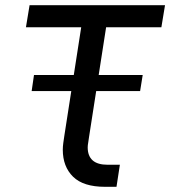

<svg xmlns="http://www.w3.org/2000/svg" viewBox="-20 -720 656 740"><path d="M339 -369 349 -431H530L520 -369ZM102 -369 111 -431H277L267 -369ZM385 0Q301 0 261.5 -39Q222 -78 222 -143Q222 -155 224 -169.5Q226 -184 228 -197L293 -615H80L94 -700H616L602 -615H389L323 -191Q322 -181 320 -170.5Q318 -160 318 -152Q318 -119 337 -102Q356 -85 395 -85H442L429 0Z"/></svg>

Font: MuseoModerno
Style: Italic
Weight: 400
Italic angle: -9°
Designer: Pablo Cosgaya, Héctor Gatti, Marcela Romero, and the Authors of The MuseoModerno Project.
Foundry: Omnibus-Type Team
Version: Version 1.003